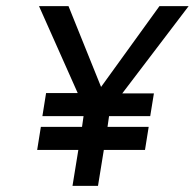

<svg xmlns="http://www.w3.org/2000/svg" viewBox="-20 -600 634 625"><path d="M107 -580 233 -297H130L118 -222H252L247 -187H113L101 -112H235L216 5H299L318 -112H452L464 -187H330L335 -222H469L481 -296H378L594 -580H499L309 -317L203 -580Z"/></svg>

Font: Charger Sport
Style: SeBdNrwObl
Weight: 600
Designer: Jasper
Foundry: Cannot Into Space Fonts
Version: Version 1.1